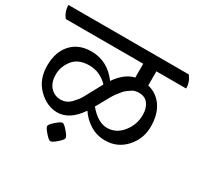

<svg xmlns="http://www.w3.org/2000/svg" viewBox="-184 -788 1083 1050"><g transform="rotate(30 357.0 -263.5)"><path d="M562 -537V-448Q620 -434 653.5 -385Q687 -336 687 -259Q687 -182 635.5 -125.5Q584 -69 507 -69Q454 -69 411.5 -95.5Q369 -122 343 -162Q281 -71 204 -71Q138 -71 83.5 -125Q29 -179 29 -266Q29 -353 75.5 -403.5Q122 -454 201 -454Q303 -454 369 -365Q418 -436 479 -450V-537H-10Q-36 -569 -36 -611H724Q750 -578 750 -537ZM347 -330Q297 -382 229 -382Q161 -382 127.5 -340Q94 -298 94 -247.5Q94 -197 120 -169Q146 -141 184 -141Q222 -141 248.5 -169Q275 -197 285.5 -216.5Q296 -236 307 -256Q318 -276 322 -283.5Q326 -291 334.5 -307Q343 -323 347 -330ZM367 -202Q424 -134 481.5 -134Q539 -134 578 -182.5Q617 -231 617 -293Q617 -334 597.5 -361Q578 -388 540 -388Q511 -388 495.5 -376.5Q480 -365 471 -359Q462 -353 450.5 -338Q439 -323 433.5 -316.5Q428 -310 416 -290Q411 -281 367 -202ZM194 20.5Q194 10 221 -13.5Q248 -37 258.5 -37Q269 -37 292 -10Q315 17 315 27.5Q315 38 288.5 61Q262 84 251 84Q240 84 217 57.5Q194 31 194 20.5Z"/></g></svg>

Font: Karma Medium
Style: Regular
Weight: 500
Designer: Joana Correia
Foundry: Indian Type Foundry
Version: Version 1.202;PS 1.0;hotconv 1.0.78;makeotf.lib2.5.61930; tt